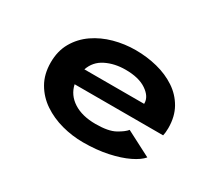

<svg xmlns="http://www.w3.org/2000/svg" viewBox="-99 -723 1074 945"><g transform="rotate(30 437.5 -250.5)"><path d="M440.5 11Q378.5 11 319 -5Q259.5 -21 211.5 -53.2Q163.5 -85.5 135 -134.8Q106.5 -184 106.5 -250.5Q106.5 -316 134.8 -365Q163 -414 210.5 -446.8Q258 -479.5 317.5 -495.8Q377 -512 439.5 -512Q503.5 -512 562.8 -497Q622 -482 668.5 -451.2Q715 -420.5 742.2 -372.8Q769.5 -325 769.5 -259.5Q769.5 -246.5 768.2 -235Q767 -223.5 765 -216H262Q274 -161 323 -129.5Q372 -98 448.5 -98Q521 -98 558 -118.5Q595 -139 609 -157L752 -83Q732 -59 687.5 -37.5Q643 -16 579.8 -2.5Q516.5 11 440.5 11ZM444 -403.5Q382 -403.5 333.2 -379.2Q284.5 -355 267 -303.5H606.5V-307Q606.5 -344.5 563.2 -374Q520 -403.5 444 -403.5Z"/></g></svg>

Font: Trispace SemiExpanded SemiBold
Style: Regular
Weight: 600
Width: 6
Designer: Tyler Finck
Foundry: Etcetera Type Company
Version: Version 1.210; ttfautohint (v1.8.3)